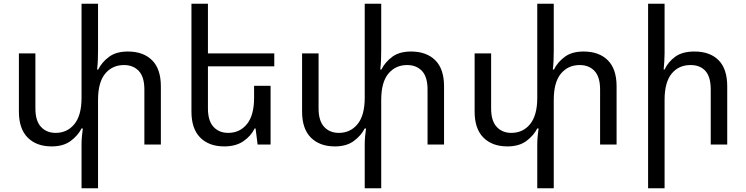

<svg xmlns="http://www.w3.org/2000/svg" viewBox="-20 -780 4027 1036"><path d="M670 -502Q753 -502 800.5 -455Q848 -408 848 -314V0H759V-297Q759 -365 729 -397Q699 -429 649 -429Q586 -429 547.5 -382.5Q509 -336 509 -241V236H420V-1Q420 -22 422 -43.5Q424 -65 427 -87H420Q401 -49 361.5 -19.5Q322 10 259 10Q177 10 129.5 -37.5Q82 -85 82 -178V-492H171V-195Q171 -128 201 -95.5Q231 -63 280 -63Q343 -63 381.5 -110.5Q420 -158 420 -252V-760H509V-508Q509 -483 508 -457Q507 -431 504 -405H510Q530 -445 568.5 -473.5Q607 -502 670 -502Z M1440 -317V0H1370L1359 -87H1354Q1335 -47 1294 -18.5Q1253 10 1190 10Q1108 10 1060.5 -37.5Q1013 -85 1013 -178V-760H1102V-492H1460V-422H1102V-195Q1102 -128 1132 -95.5Q1162 -63 1211 -63Q1274 -63 1312.5 -110.5Q1351 -158 1351 -252V-317Z M2198 -502Q2281 -502 2328.5 -455Q2376 -408 2376 -314V0H2287V-297Q2287 -365 2257 -397Q2227 -429 2177 -429Q2114 -429 2075.5 -382.5Q2037 -336 2037 -241V236H1948V-1Q1948 -22 1950 -43.5Q1952 -65 1955 -87H1948Q1929 -49 1889.5 -19.5Q1850 10 1787 10Q1705 10 1657.5 -37.5Q1610 -85 1610 -178V-492H1699V-195Q1699 -128 1729 -95.5Q1759 -63 1808 -63Q1871 -63 1909.5 -110.5Q1948 -158 1948 -252V-760H2037V-508Q2037 -483 2036 -457Q2035 -431 2032 -405H2038Q2058 -445 2096.5 -473.5Q2135 -502 2198 -502Z M3129 -502Q3212 -502 3259.5 -455Q3307 -408 3307 -314V0H3218V-297Q3218 -365 3188 -397Q3158 -429 3108 -429Q3045 -429 3006.5 -382.5Q2968 -336 2968 -241V236H2879V-1Q2879 -22 2881 -43.5Q2883 -65 2886 -87H2879Q2860 -49 2820.5 -19.5Q2781 10 2718 10Q2636 10 2588.5 -37.5Q2541 -85 2541 -178V-492H2630V-195Q2630 -128 2660 -95.5Q2690 -63 2739 -63Q2802 -63 2840.5 -110.5Q2879 -158 2879 -252V-760H2968V-508Q2968 -483 2967 -457Q2966 -431 2963 -405H2969Q2989 -445 3027.5 -473.5Q3066 -502 3129 -502Z M3566 -760V-492Q3566 -470 3564.5 -449Q3563 -428 3561 -405H3566Q3585 -446 3623.5 -474Q3662 -502 3727 -502Q3811 -502 3857.5 -455Q3904 -408 3904 -314V0H3815V-297Q3815 -365 3786.5 -397Q3758 -429 3706 -429Q3642 -429 3604 -382.5Q3566 -336 3566 -241V236H3477V-760Z"/></svg>

Font: Go Noto Kurrent-Regular
Style: Regular
Weight: 400
Designer: Monotype Design Team
Foundry: Monotype Imaging Inc.
Version: Version 2.012; ttfautohint (v1.8.4.7-5d5b)